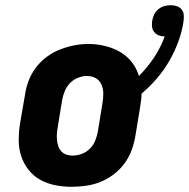

<svg xmlns="http://www.w3.org/2000/svg" viewBox="-20 -710 727 738"><path d="M256 8Q224 8 193 2Q162 -4 135.5 -18.5Q109 -33 90 -57Q71 -81 61.5 -110Q52 -139 52 -171Q52 -203 57 -235L76 -345Q80 -373 90 -399.5Q100 -426 117.5 -449.5Q135 -473 159 -491Q183 -509 210 -519.5Q237 -530 264.5 -535.5Q292 -541 320 -541Q352 -541 383 -533.5Q414 -526 440.5 -511Q467 -496 486 -472Q505 -448 514 -418Q547 -451 572.5 -489.5Q598 -528 613 -570Q601 -570 590.5 -574Q580 -578 573 -586.5Q566 -595 564.5 -606.5Q563 -618 565 -630Q567 -642 572.5 -654Q578 -666 588.5 -674.5Q599 -683 611.5 -686.5Q624 -690 636 -690Q649 -690 660.5 -686Q672 -682 679 -672.5Q686 -663 686.5 -650.5Q687 -638 685 -625Q679 -587 665 -549Q651 -511 630.5 -475.5Q610 -440 583 -408.5Q556 -377 524 -350Q524 -336 522 -322.5Q520 -309 518 -295L500 -185Q495 -157 485 -130.5Q475 -104 457.5 -80.5Q440 -57 416 -39Q392 -21 365.5 -10.5Q339 0 311 4Q283 8 256 8ZM259 -112Q277 -112 294.5 -118.5Q312 -125 325.5 -138.5Q339 -152 346 -169.5Q353 -187 356 -204L374 -314Q377 -333 377 -351Q377 -369 370 -385Q363 -401 348 -409.5Q333 -418 314 -418Q297 -418 279.5 -411Q262 -404 249 -390.5Q236 -377 229 -360Q222 -343 219 -326L201 -216Q199 -204 198.5 -191.5Q198 -179 199.5 -167.5Q201 -156 205 -145.5Q209 -135 217 -127Q225 -119 236 -115.5Q247 -112 259 -112Z"/></svg>

Font: Iosevka Slab HvExObl
Style: Regular
Weight: 900
Width: 7
Italic angle: -9°
Monospace: yes
Designer: Belleve Invis
Foundry: Belleve Invis
Version: Version 11.1.1; ttfautohint (v1.8.3)